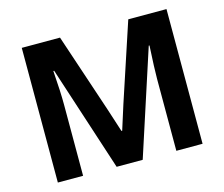

<svg xmlns="http://www.w3.org/2000/svg" viewBox="-101 -848 1145 983"><g transform="rotate(-15 471.5 -357.0)"><path d="M89.8 -713.9H292.5L431.6 -297.9L472.7 -170.9H476.6L517.6 -300.3L654.3 -713.9H856.9V0H717.8V-381.3Q717.8 -433.6 724.6 -556.6H720.7L539.6 0H401.4L219.7 -557.6H215.3Q223.6 -444.3 223.6 -377.4V0H89.8Z"/></g></svg>

Font: Viking Open Sans
Style: Bold
Weight: 700
Foundry: Ascender Corporation
Version: Version 2.001